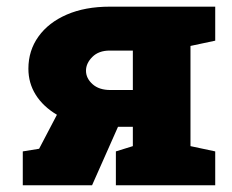

<svg xmlns="http://www.w3.org/2000/svg" viewBox="-20 -548 685 568"><path d="M47.4 0V-100.1L95.7 -107.9L148.4 -208.5Q107.4 -232.9 85.7 -267.6Q64 -302.2 64 -344.7Q64 -398.4 93.8 -439.9Q123.5 -481.4 177.7 -504.9Q231.9 -528.3 304.7 -528.3H616.7V-427.7L543.5 -412.1V-115.7L616.7 -100.1V0H322.8V-100.1L373 -115.7V-172.9H329.1L252.4 0ZM306.6 -281.7H373V-398.4H304.7Q272 -398.4 253.2 -379.6Q234.4 -360.8 234.4 -338.9Q234.4 -316.4 253.7 -299.1Q272.9 -281.7 306.6 -281.7Z"/></svg>

Font: Roboto Slab LO Black
Style: Regular
Weight: 900
Designer: Google
Version: Version 2.000